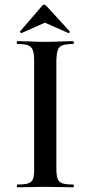

<svg xmlns="http://www.w3.org/2000/svg" viewBox="-20 -801 388 821"><path d="M54 -12Q86 -12 101 -17Q116 -22 121.5 -36.5Q127 -51 126 -81V-544Q126 -573 120 -587.5Q114 -602 99.5 -607.5Q85 -613 54 -613Q52 -613 51.5 -619Q51 -625 54 -625L102 -624Q146 -622 172 -622Q203 -622 247 -624L293 -625Q296 -625 296 -619Q296 -613 293 -613Q261 -613 246.5 -607Q232 -601 227 -587Q222 -573 221 -542V-81Q221 -51 226.5 -36.5Q232 -22 247 -17Q262 -12 293 -12Q296 -12 296 -6Q296 0 293 0Q263 0 245 -1L174 -2L105 -1Q86 0 54 0Q52 0 52 -6Q52 -12 54 -12ZM72 -660Q69 -660 66.5 -662.5Q64 -665 66 -667L160 -776Q163 -781 168 -781Q173 -781 178 -776L278 -667V-665Q278 -662 276 -660Q274 -658 272 -660L172 -704L73 -660Z"/></svg>

Font: Cormorant Upright SemiBold
Style: Regular
Weight: 600
Designer: Christian Thalmann (Catharsis Fonts)
Foundry: Catharsis Fonts
Version: Version 3.302